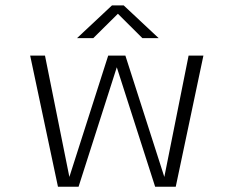

<svg xmlns="http://www.w3.org/2000/svg" viewBox="-20 -712 890 732"><path d="M571.5 0 411 -500H458L618.5 0ZM201 0 95 -500H151.5L252 0ZM232.5 0 392.5 -500H439.5L279.5 0ZM599 0 699 -500H755.5L650 0ZM273.5 -566.5 407 -691.5H451.5L585 -566.5H523L429.5 -659.5L335.5 -566.5Z"/></svg>

Font: Trispace Thin ExtraLight
Style: Regular
Weight: 250
Version: Version 1.210